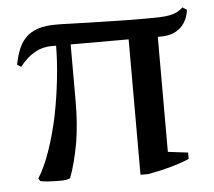

<svg xmlns="http://www.w3.org/2000/svg" viewBox="-44 -573 703 630"><g transform="rotate(-5 307.5 -258.5)"><path d="M490 -58V-437H502C559 -437 588 -474 593 -517L579 -526C566 -514 554 -508 535 -504C515 -500 488 -500 445 -500C418 -500 389 -500 359 -501C299 -502 245 -504 206 -505C186 -506 172 -506 165 -506C112 -507 79 -494 59 -472C38 -450 29 -419 22 -386L35 -378C66 -418 101 -437 138 -437H155C155 -373 146 -288 130 -208C113 -128 88 -53 59 -8L64 0C64 1 68 2 76 3C84 4 93 5 104 5C125 6 151 7 163 0C175 -31 185 -71 193 -115C200 -158 203 -204 203 -247V-437H394V9H419C462 2 517 -12 556 -29V-50Z"/></g></svg>

Font: PT Serif
Style: Regular
Weight: 400
Designer: A.Korolkova, O.Umpeleva, V.Yefimov
Foundry: ParaType Ltd
Version: Version 1.000;PS 001.000;hotconv 1.0.88;makeotf.lib2.5.64775